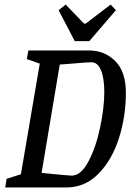

<svg xmlns="http://www.w3.org/2000/svg" viewBox="-20 -825 590 845"><path d="M534 -416Q534 -314 504 -218.5Q474 -123 414.5 -61.5Q355 0 272 0H3L9 -38L72 -58L155 -545L98 -565L105 -603H371Q440 -603 487 -556.5Q534 -510 534 -416ZM439 -420Q439 -481 424.5 -516Q410 -551 382 -551Q362 -551 285 -544L243 -541L163 -64Q283 -52 295 -52Q336 -52 369 -114Q402 -176 420.5 -263.5Q439 -351 439 -420ZM238 -780 269 -805 350 -721H357L467 -805L490 -780L373 -644H309Z"/></svg>

Font: Grenze
Style: Italic
Weight: 400
Italic angle: -10°
Designer: Renata Polastri
Foundry: Omnibus-Type
Version: Version 1.002; ttfautohint (v1.8)